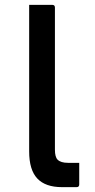

<svg xmlns="http://www.w3.org/2000/svg" viewBox="-20 -770 390 790"><path d="M306 -11Q306 0 295 0H235Q167 0 133.5 -35.5Q100 -71 100 -147V-750H195Q206 -750 206 -739V-154Q206 -124 217 -113Q230 -100 260 -100H306Z"/></svg>

Font: Recursive Sn Lnr St Med
Style: Regular
Weight: 500
Version: Version 1.085;hotconv 1.1.0;makeotfexe 2.6.0; ttfautohint (v